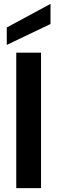

<svg xmlns="http://www.w3.org/2000/svg" viewBox="-20 -972 296 992"><path d="M64 0V-700H192V0ZM15 -740V-830L241 -952V-848Z"/></svg>

Font: Rethink Sans
Style: Bold
Weight: 700
Designer: The Rethink Sans project authors (Hans Thiessen). DM Sans designed by Colophon Foundry.
Foundry: Rethink Communications LLC
Version: Version 1.001